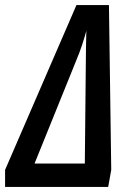

<svg xmlns="http://www.w3.org/2000/svg" viewBox="-58 -736 512 756"><path d="M-38 0H368L380 -67L371 -716H243L-38 -67ZM78 -92 241 -495C260 -539 275 -588 282 -615C281 -564 280 -532 280 -496L276 -92Z"/></svg>

Font: Noto Sans UI Condensed Medium
Style: Italic
Weight: 500
Width: 3
Italic angle: -12°
Designer: Monotype Design Team
Foundry: Monotype Imaging Inc.
Version: Version 1.901